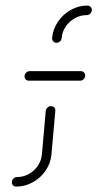

<svg xmlns="http://www.w3.org/2000/svg" viewBox="-20 -539 358 707"><path d="M167.8 -148.1Q175.2 -148.1 179.8 -143Q184.4 -137.8 183.7 -130.7L169.6 28.5Q167 61.1 148.5 88.5Q130 115.9 101.1 132Q72.2 148.1 39.6 148.1Q33 148.1 28.3 143.7Q23.7 139.3 23.7 132.2Q23.7 124.4 29.3 118.7Q34.8 113 43 113Q65.9 113 86.3 101.7Q106.7 90.4 119.6 70.9Q132.6 51.5 134.4 28.5L148.5 -130.7Q149.3 -138.1 154.8 -143.1Q160.4 -148.1 167.8 -148.1ZM70.4 -257.4Q70.4 -265.2 75.9 -271.1Q81.5 -277 89.3 -277H277.8Q284.4 -277 289.1 -272.2Q293.7 -267.4 293.7 -260.7Q293.7 -253 288 -247.4Q282.2 -241.9 274.8 -241.9H86.3Q79.6 -241.9 75 -246.3Q70.4 -250.7 70.4 -257.4ZM188.1 -381.5Q180.7 -381.5 176.1 -386.7Q171.5 -391.9 171.9 -398.9Q174.8 -431.5 193.3 -458.9Q211.9 -486.3 240.6 -502.4Q269.3 -518.5 301.9 -518.5Q308.9 -518.5 313.5 -513.9Q318.1 -509.3 318.1 -502.6Q318.1 -494.4 312.4 -488.9Q306.7 -483.3 298.9 -483.3Q275.9 -483.3 255.6 -472Q235.2 -460.7 222 -441.3Q208.9 -421.9 207 -398.9Q206.7 -391.9 201.1 -386.7Q195.6 -381.5 188.1 -381.5Z"/></svg>

Font: 26F Galaxy Sans Light
Style: Italic
Weight: 300
Italic angle: -5°
Designer: C₂₉H₂₅N₃O₅
Version: Version 1.200